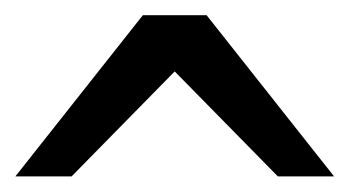

<svg xmlns="http://www.w3.org/2000/svg" viewBox="-20 -801 455 250"><path d="M0 -571.3 166 -781.2H249L415 -571.3H341.8L207.5 -708L73.2 -571.3Z"/></svg>

Font: Andika New Basic
Style: Regular
Weight: 400
Designer: Victor Gaultney, Annie Olsen, Julie Remington, Don Collingsworth, Eric Hays
Foundry: SIL International
Version: Version 5.500; ttfautohint (v1.8.3)